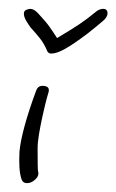

<svg xmlns="http://www.w3.org/2000/svg" viewBox="-20 -430 263 434"><path d="M41 -16Q32 -16 29 -24Q25 -35 24 -51Q23 -67 24 -87Q26 -110 35.5 -145Q45 -180 62 -226Q66 -236 76 -236Q95 -236 89 -219Q85 -206 82 -193Q79 -180 76 -167Q71 -144 68 -126Q65 -108 65 -94Q65 -45 66 -43Q69 -33 60 -24.5Q51 -16 41 -16ZM49 -368Q44 -375 39 -383.5Q34 -392 34 -399Q34 -406 40 -408Q46 -410 48 -410Q57 -410 66 -400Q83 -382 91.5 -370Q100 -358 109 -344Q141 -363 159 -375Q177 -387 195 -402Q204 -410 213 -410Q223 -410 223 -400Q223 -391 212 -382Q204 -375 197 -369.5Q190 -364 179 -355Q146 -330 127 -319.5Q108 -309 97 -309H95Q90 -309 87 -314Q80 -331 70.5 -343Q61 -355 49 -368Z"/></svg>

Font: Square Peg
Style: Regular
Weight: 400
Designer: Robert E. Leuschke
Foundry: Robert E. Leuschke
Version: Version 1.010; ttfautohint (v1.8.4.7-5d5b)